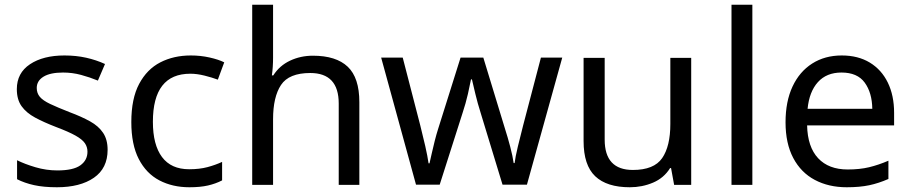

<svg xmlns="http://www.w3.org/2000/svg" viewBox="-20 -780 3843 810"><path d="M434 -148Q434 -70 376 -30Q318 10 220 10Q164 10 123.5 1Q83 -8 52 -24V-104Q84 -88 129.5 -74.5Q175 -61 222 -61Q289 -61 319 -82.5Q349 -104 349 -140Q349 -160 338 -176Q327 -192 298.5 -208Q270 -224 217 -244Q165 -264 128 -284Q91 -304 71 -332Q51 -360 51 -404Q51 -472 106.5 -509Q162 -546 252 -546Q301 -546 343.5 -536.5Q386 -527 423 -510L393 -440Q359 -454 322 -464Q285 -474 246 -474Q192 -474 163.5 -456.5Q135 -439 135 -409Q135 -387 148 -371.5Q161 -356 191.5 -341.5Q222 -327 273 -307Q324 -288 360 -268Q396 -248 415 -219.5Q434 -191 434 -148Z M779 10Q708 10 652.5 -19Q597 -48 565.5 -109Q534 -170 534 -265Q534 -364 567 -426Q600 -488 656.5 -517Q713 -546 785 -546Q826 -546 864 -537.5Q902 -529 926 -517L899 -444Q875 -453 843 -461Q811 -469 783 -469Q625 -469 625 -266Q625 -169 663.5 -117.5Q702 -66 778 -66Q822 -66 855.5 -75Q889 -84 917 -97V-19Q890 -5 857.5 2.5Q825 10 779 10Z M1132 -537Q1132 -497 1127 -462H1133Q1159 -503 1203.5 -524Q1248 -545 1300 -545Q1398 -545 1447 -498.5Q1496 -452 1496 -349V0H1409V-343Q1409 -472 1289 -472Q1199 -472 1165.5 -421.5Q1132 -371 1132 -277V0H1044V-760H1132Z M2008 -303Q1995 -344 1985.5 -383.5Q1976 -423 1971 -445H1967Q1963 -423 1954 -383.5Q1945 -344 1931 -302L1835 -1H1735L1588 -537H1679L1753 -251Q1764 -208 1774 -164Q1784 -120 1788 -91H1792Q1796 -108 1801.5 -133Q1807 -158 1814 -185.5Q1821 -213 1828 -235L1923 -537H2019L2111 -235Q2122 -201 2132.5 -161Q2143 -121 2147 -92H2151Q2154 -117 2164.5 -161Q2175 -205 2187 -251L2262 -537H2352L2203 -1H2100Z M2896 -536V0H2824L2811 -71H2807Q2781 -29 2735 -9.5Q2689 10 2637 10Q2540 10 2491 -36.5Q2442 -83 2442 -185V-536H2531V-191Q2531 -63 2650 -63Q2739 -63 2773.5 -113Q2808 -163 2808 -257V-536Z M3154 0H3066V-760H3154Z M3531 -546Q3600 -546 3649.5 -516Q3699 -486 3725.5 -431.5Q3752 -377 3752 -304V-251H3385Q3387 -160 3431.5 -112.5Q3476 -65 3556 -65Q3607 -65 3646.5 -74.5Q3686 -84 3728 -102V-25Q3687 -7 3647 1.5Q3607 10 3552 10Q3476 10 3417.5 -21Q3359 -52 3326.5 -113.5Q3294 -175 3294 -264Q3294 -352 3323.5 -415Q3353 -478 3406.5 -512Q3460 -546 3531 -546ZM3530 -474Q3467 -474 3430.5 -433.5Q3394 -393 3387 -321H3660Q3659 -389 3628 -431.5Q3597 -474 3530 -474Z"/></svg>

Font: Noto Sans Manichaean
Style: Regular
Weight: 400
Designer: Monotype Design Team
Foundry: Monotype Imaging Inc.
Version: Version 2.005; ttfautohint (v1.8.4.7-5d5b)